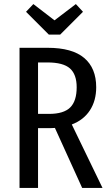

<svg xmlns="http://www.w3.org/2000/svg" viewBox="-20 -924 542 944"><path d="M384 0 250 -295Q243 -294 229 -294H167V0H76V-689H214Q335 -689 394 -639Q453 -589 453 -495Q453 -429 422 -381.5Q391 -334 333 -312L484 0ZM357 -495Q357 -558 324 -587.5Q291 -617 213 -617H167V-364H221Q293 -364 325 -395.5Q357 -427 357 -495ZM353 -904 388 -866 276 -754H220L108 -866L144 -904L248 -824Z"/></svg>

Font: Fira Sans Extra Condensed
Style: Regular
Weight: 400
Width: 1
Designer: Carrois Corporate & Edenspiekermann AG
Foundry: Carrois Corporate GbR & Edenspiekermann AG
Version: Version 4.203